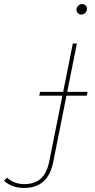

<svg xmlns="http://www.w3.org/2000/svg" viewBox="-184 -732 469 949"><path d="M-65 197Q-95 197 -121 187.5Q-147 178 -164 161L-149 146Q-115 178 -63 178Q-13 178 17.5 151Q48 124 60 63L176 -517H196L79 69Q54 197 -65 197ZM10 -259 14 -278H249L245 -259ZM218 -660Q208 -660 201 -667Q194 -674 194 -684Q194 -695 202.5 -703.5Q211 -712 222 -712Q232 -712 239 -705Q246 -698 246 -688Q246 -677 237.5 -668.5Q229 -660 218 -660Z"/></svg>

Font: Montserrat Thin Thin
Style: Italic
Weight: 250
Italic angle: -11.3°
Version: Version 9.000